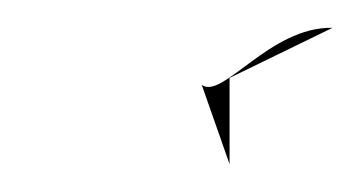

<svg xmlns="http://www.w3.org/2000/svg" viewBox="-20 -328 259 138"><path d="M125 -267 145 -210V-272L219 -308C174 -309 140 -256 125 -267Z"/></svg>

Font: bitstorm
Style: obl
Weight: 400
Version: Version 0.2